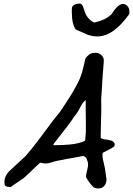

<svg xmlns="http://www.w3.org/2000/svg" viewBox="-20 -1019 755 1091"><path d="M538 52Q525 52 513 46Q498 34 474 -3L469 -13Q468 -26 475 -51Q482 -76 480 -89Q480 -99 470 -122Q464 -128 463 -128L453 -133Q432 -128 363.5 -116.5Q295 -105 269 -95Q251 -90 240 -90Q228 -90 213 -94H207Q203 -91 181 -69.5Q159 -48 139.5 -29.5Q120 -11 113 -6Q102 2 77 18.5Q52 35 41 44Q6 44 6 25Q0 -8 30 -44L125 -132Q173 -187 232 -268Q291 -349 323 -386Q333 -401 356 -436Q379 -471 389.5 -489Q400 -507 416 -536Q432 -565 441 -591.5Q450 -618 456 -647Q456 -648 460.5 -665.5Q465 -683 464 -685Q487 -717 511 -718L523 -719Q543 -719 557 -705Q571 -691 570 -674L562 -568Q561 -552 559.5 -526Q558 -500 557 -484.5Q556 -469 555 -462Q556 -412 555.5 -387Q555 -362 553.5 -312.5Q552 -263 552 -237Q562 -227 576 -227Q578 -227 587 -225.5Q596 -224 601 -223Q606 -222 612.5 -220Q619 -218 623.5 -214Q628 -210 631 -204Q632 -202 631.5 -196Q631 -190 630 -188Q619 -178 572 -155Q568 -154 564 -150Q559 -136 568 -99Q577 -62 577 -57Q578 -48 581 -29.5Q584 -11 585 -1Q586 9 581 22.5Q576 36 563 46Q552 52 538 52ZM289 -194Q295 -194 315 -194.5Q335 -195 344.5 -195.5Q354 -196 372.5 -197.5Q391 -199 403 -201Q415 -203 430 -207Q445 -211 457 -216L464 -221L468 -270V-316L467 -404V-450Q451 -440 434 -406Q417 -372 403 -359Q383 -326 338 -269.5Q293 -213 283 -199Q282 -198 284.5 -196Q287 -194 289 -194ZM533 -812Q507 -812 480 -821L411 -851Q388 -879 388 -954Q388 -970 389.5 -977.5Q391 -985 401.5 -991.5Q412 -998 433 -999Q443 -999 449.5 -986Q456 -973 460.5 -955.5Q465 -938 479.5 -919Q494 -900 516 -891Q560 -901 586 -917Q612 -933 620 -947Q628 -961 641.5 -975.5Q655 -990 674 -997Q693 -997 704 -984.5Q715 -972 715 -958V-940Q625 -812 533 -812Z"/></svg>

Font: Excalifont
Style: Regular
Weight: 400
Designer: Your Own Font Foundry (Virgil); Ján Filípek / DizajnDesign (Excalifont, modifications)
Foundry: Your Own Font Foundry (Virgil); Ján Filípek / DizajnDesign (Excalifont, modifications)
Version: Version 1.000;Glyphs 3.2 (3227)